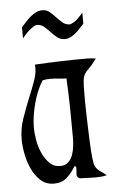

<svg xmlns="http://www.w3.org/2000/svg" viewBox="-51 -716 464 757"><g transform="rotate(-5 181.0 -337.5)"><path d="M307 -475Q322 -475 339 -472Q321 -447 309.5 -436.5Q298 -426 292 -416.5Q286 -407 284 -391Q282 -375 282 -340Q282 -328 282 -304.5Q282 -281 283 -251.5Q284 -222 285 -190Q286 -158 287.5 -129.5Q289 -101 291.5 -80Q294 -59 297 -52Q304 -37 317 -28.5Q330 -20 342 -10Q331 -7 319 -6Q307 -5 295 -5Q280 -5 265 -6Q250 -7 235 -7Q222 -13 223.5 -25.5Q225 -38 225 -49L224 -54L219 -57Q203 -31 183.5 -13Q164 5 132 5Q101 5 79.5 -14.5Q58 -34 45 -62.5Q32 -91 26 -122.5Q20 -154 20 -179Q20 -221 33.5 -260.5Q47 -300 62 -336.5Q77 -373 89 -406Q101 -439 98 -469Q203 -475 307 -475ZM122 -404Q99 -367 85.5 -316Q72 -265 72 -221Q72 -201 76.5 -173.5Q81 -146 92 -121.5Q103 -97 120 -79.5Q137 -62 163 -62Q182 -62 194 -73Q206 -84 212 -100.5Q218 -117 220 -135.5Q222 -154 222 -169Q222 -228 221 -286.5Q220 -345 217 -404Q201 -404 185.5 -406Q170 -408 154 -408Q135 -408 122 -404ZM60 -620Q68 -629 77.5 -639.5Q87 -650 97.5 -659Q108 -668 120 -674Q132 -680 145 -680Q162 -680 174 -670Q186 -660 197.5 -647.5Q209 -635 221 -625Q233 -615 250 -615Q267 -621 279 -632.5Q291 -644 302 -657V-613Q294 -605 285.5 -595.5Q277 -586 267.5 -578Q258 -570 247 -564.5Q236 -559 224 -559Q207 -559 194.5 -569Q182 -579 170.5 -591.5Q159 -604 147 -614Q135 -624 120 -624Q113 -624 104.5 -618.5Q96 -613 87.5 -605.5Q79 -598 71.5 -589.5Q64 -581 60 -576Z"/></g></svg>

Font: Germanica
Style: Regular
Weight: 400
Designer: Peter Wiegel
Foundry: Peter Wiegel